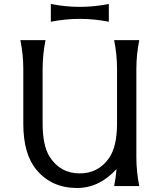

<svg xmlns="http://www.w3.org/2000/svg" viewBox="-20 -940 807 970"><path d="M236.8 -919.9Q310.1 -905.3 383.3 -905.3Q455.6 -905.3 529.8 -919.9V-830.1Q456.1 -844.7 383.3 -844.7Q310.1 -844.7 236.8 -830.1ZM683.6 0H556.6Q565.4 -43 568.8 -85.9Q481.4 9.8 369.1 9.8Q241.7 9.8 165 -81.1Q97.7 -160.6 97.7 -315.4V-590.8Q97.7 -664.1 83 -737.3H210Q195.3 -664.1 195.3 -590.8V-316.4Q195.3 -205.1 230.5 -148.4Q284.2 -64 383.3 -64Q476.1 -64 530.3 -140.6Q571.3 -198.7 571.3 -316.4V-590.8Q571.3 -664.1 556.6 -737.3H683.6Q668.9 -664.1 668.9 -590.8V-146.5Q668.9 -73.2 683.6 0Z"/></svg>

Font: Classica
Style: Book
Weight: 400
Version: Version 1.001